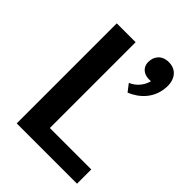

<svg xmlns="http://www.w3.org/2000/svg" viewBox="-204 -788 882 882"><g transform="rotate(45 237.5 -346.5)"><path d="M367.5 -573.3C356.7 -531.7 327.5 -506.7 300.8 -495.8L328.3 -460C378.3 -480 437.5 -527.5 437.5 -614.2C437.5 -650 418.3 -693.3 363.3 -693.3C320 -693.3 295.8 -664.2 295.8 -626.7C295.8 -592.5 321.7 -572.5 355 -572.5C359.2 -572.5 363.3 -572.5 367.5 -573.3ZM68.3 0H460V-92.5H190.8V-650H68.3Z"/></g></svg>

Font: Boon SemiBold
Style: Regular
Weight: 600
Designer: Sungsit Sawaiwan
Foundry: FontUni
Version: Version 2.0